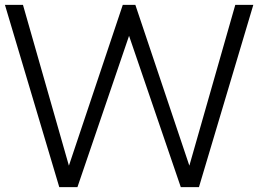

<svg xmlns="http://www.w3.org/2000/svg" viewBox="-33 -770 1062 790"><path d="M-12.7 -750H61.5L250.5 -88.4L472.2 -750H523.9L746.1 -88.4L935.1 -750H1009.3L785.6 0H710.9L498 -622.6L285.6 0H210.9Z"/></svg>

Font: Spartan MB
Style: Regular
Weight: 400
Designer: Matt Bailey, Mirko Velimirovic
Foundry: Matt Bailey
Version: Version 1.005